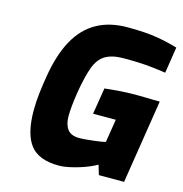

<svg xmlns="http://www.w3.org/2000/svg" viewBox="-110 -849 912 956"><g transform="rotate(15 345.5 -371.0)"><path d="M279 6Q173 6 129.5 -51Q86 -108 86 -229Q86 -273 91.5 -318.5Q97 -364 104 -406Q123 -522 164.5 -597.5Q206 -673 272.5 -710.5Q339 -748 431 -748Q527 -748 586.5 -737.5Q646 -727 691 -713L670 -578Q641 -583 587.5 -588.5Q534 -594 453 -594Q393 -594 358 -573Q323 -552 305 -502.5Q287 -453 273 -368Q261 -290 261 -245Q261 -202 279.5 -177.5Q298 -153 340 -153Q357 -153 376.5 -155Q396 -157 415 -159Q434 -161 449 -163.5Q464 -166 474 -169L493 -288H376L398 -424Q424 -427 466.5 -430.5Q509 -434 564 -434Q581 -434 604 -433.5Q627 -433 648 -432.5Q669 -432 681 -432L613 0H483L468 -50Q453 -41 429.5 -31Q406 -21 379.5 -13Q353 -5 326.5 0.5Q300 6 279 6Z"/></g></svg>

Font: Exo Thin ExtraBold
Style: Italic
Weight: 800
Italic angle: -9°
Version: Version 2.000